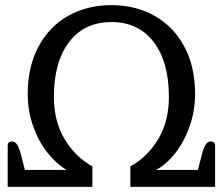

<svg xmlns="http://www.w3.org/2000/svg" viewBox="-20 -728 868 748"><path d="M10 -160Q10 -177 27 -177Q38 -177 46 -165.5Q54 -154 61 -128L77 -66H240Q200 -89 165 -133Q130 -177 109 -236.5Q88 -296 88 -362Q88 -469 130.5 -547.5Q173 -626 247 -667Q321 -708 414 -708Q507 -708 581 -667Q655 -626 697.5 -547.5Q740 -469 740 -362Q740 -296 719 -236.5Q698 -177 663.5 -132.5Q629 -88 588 -66H751L767 -128Q774 -154 782 -165.5Q790 -177 801 -177Q818 -177 818 -160V0H488V-80Q554 -116 596 -185.5Q638 -255 638 -351Q638 -486 579 -564Q520 -642 414 -642Q308 -642 249 -564Q190 -486 190 -351Q190 -255 232 -185.5Q274 -116 340 -80V0H10Z"/></svg>

Font: Maitree Medium
Style: Regular
Weight: 500
Designer: CadsonDemak Team
Foundry: CadsonDemak
Version: Version 1.010